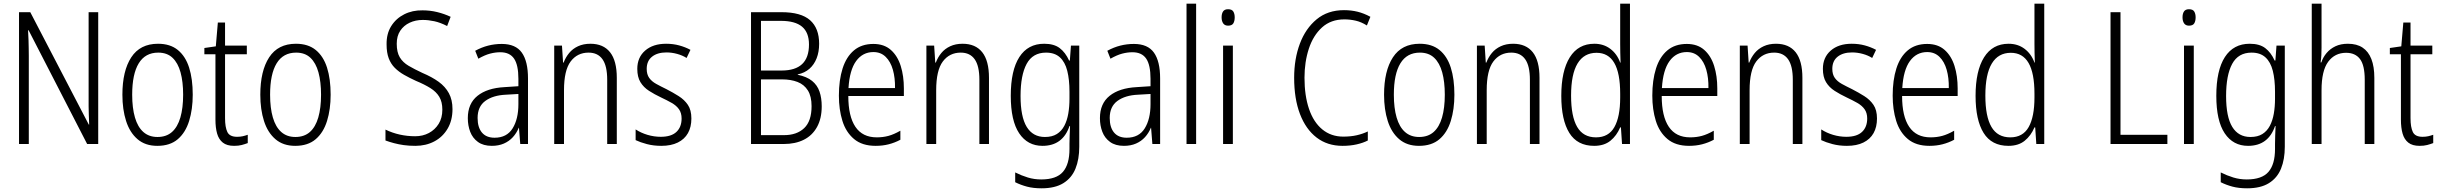

<svg xmlns="http://www.w3.org/2000/svg" viewBox="-20 -780 13220 1040"><path d="M512 0H452L135 -616H132Q134 -587 134.5 -563Q135 -539 135.5 -519Q136 -499 136 -478V0H83V-714H144L461 -105H463Q462 -135 461 -159.5Q460 -184 460 -204.5Q460 -225 460 -243V-714H512Z M1024 -267Q1024 -188 1004.5 -125Q985 -62 943 -26Q901 10 832 10Q767 10 725 -26Q683 -62 663 -124.5Q643 -187 643 -267Q643 -396 691 -469.5Q739 -543 836 -543Q902 -543 943.5 -509Q985 -475 1004.5 -413.5Q1024 -352 1024 -267ZM696 -267Q696 -195 711 -143.5Q726 -92 756.5 -65Q787 -38 833 -38Q881 -38 911.5 -65Q942 -92 957 -143.5Q972 -195 972 -267Q972 -337 958 -388Q944 -439 914.5 -467Q885 -495 837 -495Q767 -495 731.5 -437Q696 -379 696 -267Z M1264 -39Q1281 -39 1294.5 -42Q1308 -45 1322 -50V-5Q1306 1 1289 5.5Q1272 10 1248 10Q1209 10 1187 -7.5Q1165 -25 1156 -56.5Q1147 -88 1147 -132V-486H1087V-520L1149 -529L1160 -658H1199V-533H1317V-486H1199V-140Q1199 -91 1211.5 -65Q1224 -39 1264 -39Z M1771 -267Q1771 -188 1751.5 -125Q1732 -62 1690 -26Q1648 10 1579 10Q1514 10 1472 -26Q1430 -62 1410 -124.5Q1390 -187 1390 -267Q1390 -396 1438 -469.5Q1486 -543 1583 -543Q1649 -543 1690.5 -509Q1732 -475 1751.5 -413.5Q1771 -352 1771 -267ZM1443 -267Q1443 -195 1458 -143.5Q1473 -92 1503.5 -65Q1534 -38 1580 -38Q1628 -38 1658.5 -65Q1689 -92 1704 -143.5Q1719 -195 1719 -267Q1719 -337 1705 -388Q1691 -439 1661.5 -467Q1632 -495 1584 -495Q1514 -495 1478.5 -437Q1443 -379 1443 -267Z M2431 -189Q2431 -128 2404.5 -83Q2378 -38 2332.5 -14Q2287 10 2230 10Q2195 10 2167 6Q2139 2 2114.5 -4.5Q2090 -11 2068 -19V-78Q2105 -60 2145.5 -51Q2186 -42 2229 -42Q2270 -42 2303 -59.5Q2336 -77 2356 -109Q2376 -141 2376 -186Q2376 -228 2359.5 -255.5Q2343 -283 2311 -303Q2279 -323 2233 -342Q2198 -358 2169 -374.5Q2140 -391 2118.5 -412.5Q2097 -434 2085.5 -464.5Q2074 -495 2074 -539Q2073 -597 2099 -638.5Q2125 -680 2169.5 -702.5Q2214 -725 2269 -724Q2310 -724 2348.5 -714.5Q2387 -705 2421 -689L2402 -639Q2365 -658 2332.5 -665Q2300 -672 2270 -672Q2231 -672 2199 -657Q2167 -642 2148 -613.5Q2129 -585 2129 -543Q2129 -497 2145.5 -469.5Q2162 -442 2193.5 -423.5Q2225 -405 2268 -385Q2320 -363 2356 -337Q2392 -311 2411.5 -275Q2431 -239 2431 -189Z M2698 -542Q2773 -542 2806.5 -495Q2840 -448 2840 -355V0H2798L2791 -88H2790Q2778 -59 2758 -37Q2738 -15 2709.5 -2.5Q2681 10 2644 10Q2598 10 2569 -11Q2540 -32 2527 -66Q2514 -100 2514 -140Q2514 -219 2566.5 -261Q2619 -303 2712 -308L2788 -313V-353Q2788 -428 2764.5 -462.5Q2741 -497 2690 -497Q2663 -497 2634.5 -489.5Q2606 -482 2571 -462L2554 -505Q2589 -524 2624.5 -533Q2660 -542 2698 -542ZM2720 -267Q2651 -264 2609 -233.5Q2567 -203 2567 -141Q2567 -90 2590.5 -62Q2614 -34 2659 -34Q2725 -34 2756.5 -84.5Q2788 -135 2788 -216V-271Z M3178 -543Q3248 -543 3284.5 -497Q3321 -451 3321 -358V0H3269V-348Q3269 -423 3243.5 -459Q3218 -495 3168 -495Q3107 -495 3071 -447Q3035 -399 3035 -291V0H2982V-533H3024L3030 -441H3033Q3044 -470 3063 -493Q3082 -516 3111 -529.5Q3140 -543 3178 -543Z M3725 -138Q3725 -92 3706.5 -59Q3688 -26 3651.5 -8Q3615 10 3562 10Q3520 10 3484 0.5Q3448 -9 3423 -21V-79Q3452 -60 3487.5 -49.5Q3523 -39 3559 -39Q3616 -39 3644 -65.5Q3672 -92 3672 -138Q3672 -168 3658 -188Q3644 -208 3618.5 -222.5Q3593 -237 3561 -252Q3525 -269 3495.5 -288Q3466 -307 3449 -335Q3432 -363 3432 -407Q3432 -469 3474.5 -506Q3517 -543 3588 -543Q3626 -543 3659 -534Q3692 -525 3720 -510L3699 -466Q3677 -480 3648 -488Q3619 -496 3590 -496Q3541 -496 3512 -473Q3483 -450 3483 -407Q3483 -377 3496.5 -358Q3510 -339 3534.5 -325.5Q3559 -312 3590 -297Q3625 -279 3656 -259.5Q3687 -240 3706 -212Q3725 -184 3725 -138Z M4213 -714Q4319 -714 4368 -670.5Q4417 -627 4417 -543Q4417 -499 4403.5 -464.5Q4390 -430 4364.5 -407.5Q4339 -385 4301 -377V-375Q4350 -365 4378.5 -342Q4407 -319 4419 -284Q4431 -249 4431 -204Q4431 -138 4405.5 -92Q4380 -46 4334 -23Q4288 0 4226 0H4048V-714ZM4214 -398Q4288 -398 4325 -433Q4362 -468 4362 -539Q4362 -604 4324.5 -635.5Q4287 -667 4210 -667H4102V-398ZM4102 -350V-48H4227Q4296 -48 4336 -86Q4376 -124 4376 -205Q4376 -258 4356 -290Q4336 -322 4300 -336Q4264 -350 4216 -350Z M4711 -542Q4769 -542 4805.5 -509.5Q4842 -477 4859 -422.5Q4876 -368 4876 -301V-260H4575Q4575 -150 4613.5 -93Q4652 -36 4729 -36Q4763 -36 4792.5 -44Q4822 -52 4857 -72V-23Q4827 -7 4794 1.5Q4761 10 4723 10Q4650 10 4606 -27Q4562 -64 4543 -125.5Q4524 -187 4524 -262Q4524 -346 4544 -409Q4564 -472 4605.5 -507Q4647 -542 4711 -542ZM4711 -498Q4653 -498 4617.5 -449.5Q4582 -401 4576 -303H4828Q4829 -358 4816.5 -402Q4804 -446 4777.5 -472Q4751 -498 4711 -498Z M5194 -543Q5264 -543 5300.5 -497Q5337 -451 5337 -358V0H5285V-348Q5285 -423 5259.5 -459Q5234 -495 5184 -495Q5123 -495 5087 -447Q5051 -399 5051 -291V0H4998V-533H5040L5046 -441H5049Q5060 -470 5079 -493Q5098 -516 5127 -529.5Q5156 -543 5194 -543Z M5636 -543Q5689 -543 5720 -519.5Q5751 -496 5771 -452H5775L5781 -533H5826V15Q5826 83 5805.5 133.5Q5785 184 5740 212Q5695 240 5622 240Q5577 240 5543 231Q5509 222 5479 207V154Q5513 171 5547.5 181.5Q5582 192 5620 192Q5702 192 5737.5 151Q5773 110 5773 27V-1Q5773 -25 5774 -46Q5775 -67 5776 -97H5773Q5755 -44 5718.5 -17Q5682 10 5627 10Q5546 10 5500.5 -58Q5455 -126 5455 -261Q5455 -399 5501.5 -471Q5548 -543 5636 -543ZM5646 -495Q5574 -495 5541 -434Q5508 -373 5508 -260Q5508 -147 5541.5 -92.5Q5575 -38 5640 -38Q5679 -38 5704.5 -54Q5730 -70 5745 -98.5Q5760 -127 5766.5 -164.5Q5773 -202 5773 -245V-283Q5773 -349 5761 -396.5Q5749 -444 5721 -469.5Q5693 -495 5646 -495Z M6122 -542Q6197 -542 6230.5 -495Q6264 -448 6264 -355V0H6222L6215 -88H6214Q6202 -59 6182 -37Q6162 -15 6133.5 -2.5Q6105 10 6068 10Q6022 10 5993 -11Q5964 -32 5951 -66Q5938 -100 5938 -140Q5938 -219 5990.5 -261Q6043 -303 6136 -308L6212 -313V-353Q6212 -428 6188.5 -462.5Q6165 -497 6114 -497Q6087 -497 6058.5 -489.5Q6030 -482 5995 -462L5978 -505Q6013 -524 6048.5 -533Q6084 -542 6122 -542ZM6144 -267Q6075 -264 6033 -233.5Q5991 -203 5991 -141Q5991 -90 6014.5 -62Q6038 -34 6083 -34Q6149 -34 6180.5 -84.5Q6212 -135 6212 -216V-271Z M6459 0H6407V-760H6459Z M6658 -533V0H6605V-533ZM6632 -730Q6653 -730 6660.5 -717.5Q6668 -705 6668 -686Q6668 -666 6660.5 -653.5Q6653 -641 6632 -641Q6614 -641 6605.5 -653.5Q6597 -666 6597 -686Q6597 -706 6605 -718Q6613 -730 6632 -730Z M7262 -675Q7189 -675 7141 -631.5Q7093 -588 7069.5 -516Q7046 -444 7046 -359Q7046 -262 7070.5 -190Q7095 -118 7142.5 -79Q7190 -40 7256 -40Q7297 -40 7329.5 -47.5Q7362 -55 7389 -68V-19Q7364 -6 7329 2Q7294 10 7252 10Q7170 10 7111.5 -35Q7053 -80 7021.5 -162.5Q6990 -245 6990 -359Q6990 -461 7021 -543.5Q7052 -626 7112 -675.5Q7172 -725 7260 -725Q7299 -725 7333.5 -716.5Q7368 -708 7403 -689L7384 -642Q7354 -661 7323.5 -668Q7293 -675 7262 -675Z M7858 -267Q7858 -188 7838.5 -125Q7819 -62 7777 -26Q7735 10 7666 10Q7601 10 7559 -26Q7517 -62 7497 -124.5Q7477 -187 7477 -267Q7477 -396 7525 -469.5Q7573 -543 7670 -543Q7736 -543 7777.5 -509Q7819 -475 7838.5 -413.5Q7858 -352 7858 -267ZM7530 -267Q7530 -195 7545 -143.5Q7560 -92 7590.5 -65Q7621 -38 7667 -38Q7715 -38 7745.5 -65Q7776 -92 7791 -143.5Q7806 -195 7806 -267Q7806 -337 7792 -388Q7778 -439 7748.5 -467Q7719 -495 7671 -495Q7601 -495 7565.5 -437Q7530 -379 7530 -267Z M8176 -543Q8246 -543 8282.5 -497Q8319 -451 8319 -358V0H8267V-348Q8267 -423 8241.5 -459Q8216 -495 8166 -495Q8105 -495 8069 -447Q8033 -399 8033 -291V0H7980V-533H8022L8028 -441H8031Q8042 -470 8061 -493Q8080 -516 8109 -529.5Q8138 -543 8176 -543Z M8615 10Q8524 10 8480.5 -60Q8437 -130 8437 -261Q8437 -396 8483 -469.5Q8529 -543 8616 -543Q8666 -543 8702.5 -515.5Q8739 -488 8756 -441H8758Q8757 -472 8756.5 -495Q8756 -518 8756 -542V-760H8809V0H8766L8760 -90H8756Q8737 -45 8703 -17.5Q8669 10 8615 10ZM8625 -36Q8693 -36 8724.5 -91.5Q8756 -147 8756 -252V-272Q8756 -384 8724 -439Q8692 -494 8628 -494Q8560 -494 8525 -436Q8490 -378 8490 -262Q8490 -149 8523 -92.5Q8556 -36 8625 -36Z M9117 -542Q9175 -542 9211.5 -509.5Q9248 -477 9265 -422.5Q9282 -368 9282 -301V-260H8981Q8981 -150 9019.5 -93Q9058 -36 9135 -36Q9169 -36 9198.5 -44Q9228 -52 9263 -72V-23Q9233 -7 9200 1.5Q9167 10 9129 10Q9056 10 9012 -27Q8968 -64 8949 -125.5Q8930 -187 8930 -262Q8930 -346 8950 -409Q8970 -472 9011.5 -507Q9053 -542 9117 -542ZM9117 -498Q9059 -498 9023.5 -449.5Q8988 -401 8982 -303H9234Q9235 -358 9222.5 -402Q9210 -446 9183.5 -472Q9157 -498 9117 -498Z M9600 -543Q9670 -543 9706.5 -497Q9743 -451 9743 -358V0H9691V-348Q9691 -423 9665.5 -459Q9640 -495 9590 -495Q9529 -495 9493 -447Q9457 -399 9457 -291V0H9404V-533H9446L9452 -441H9455Q9466 -470 9485 -493Q9504 -516 9533 -529.5Q9562 -543 9600 -543Z M10147 -138Q10147 -92 10128.5 -59Q10110 -26 10073.5 -8Q10037 10 9984 10Q9942 10 9906 0.5Q9870 -9 9845 -21V-79Q9874 -60 9909.5 -49.5Q9945 -39 9981 -39Q10038 -39 10066 -65.5Q10094 -92 10094 -138Q10094 -168 10080 -188Q10066 -208 10040.5 -222.5Q10015 -237 9983 -252Q9947 -269 9917.5 -288Q9888 -307 9871 -335Q9854 -363 9854 -407Q9854 -469 9896.5 -506Q9939 -543 10010 -543Q10048 -543 10081 -534Q10114 -525 10142 -510L10121 -466Q10099 -480 10070 -488Q10041 -496 10012 -496Q9963 -496 9934 -473Q9905 -450 9905 -407Q9905 -377 9918.5 -358Q9932 -339 9956.5 -325.5Q9981 -312 10012 -297Q10047 -279 10078 -259.5Q10109 -240 10128 -212Q10147 -184 10147 -138Z M10419 -542Q10477 -542 10513.5 -509.5Q10550 -477 10567 -422.5Q10584 -368 10584 -301V-260H10283Q10283 -150 10321.5 -93Q10360 -36 10437 -36Q10471 -36 10500.5 -44Q10530 -52 10565 -72V-23Q10535 -7 10502 1.5Q10469 10 10431 10Q10358 10 10314 -27Q10270 -64 10251 -125.5Q10232 -187 10232 -262Q10232 -346 10252 -409Q10272 -472 10313.5 -507Q10355 -542 10419 -542ZM10419 -498Q10361 -498 10325.5 -449.5Q10290 -401 10284 -303H10536Q10537 -358 10524.5 -402Q10512 -446 10485.5 -472Q10459 -498 10419 -498Z M10859 10Q10768 10 10724.5 -60Q10681 -130 10681 -261Q10681 -396 10727 -469.5Q10773 -543 10860 -543Q10910 -543 10946.5 -515.5Q10983 -488 11000 -441H11002Q11001 -472 11000.5 -495Q11000 -518 11000 -542V-760H11053V0H11010L11004 -90H11000Q10981 -45 10947 -17.5Q10913 10 10859 10ZM10869 -36Q10937 -36 10968.5 -91.5Q11000 -147 11000 -252V-272Q11000 -384 10968 -439Q10936 -494 10872 -494Q10804 -494 10769 -436Q10734 -378 10734 -262Q10734 -149 10767 -92.5Q10800 -36 10869 -36Z M11412 0V-714H11466V-50H11720V0Z M11863 -533V0H11810V-533ZM11837 -730Q11858 -730 11865.5 -717.5Q11873 -705 11873 -686Q11873 -666 11865.5 -653.5Q11858 -641 11837 -641Q11819 -641 11810.5 -653.5Q11802 -666 11802 -686Q11802 -706 11810 -718Q11818 -730 11837 -730Z M12166 -543Q12219 -543 12250 -519.5Q12281 -496 12301 -452H12305L12311 -533H12356V15Q12356 83 12335.5 133.5Q12315 184 12270 212Q12225 240 12152 240Q12107 240 12073 231Q12039 222 12009 207V154Q12043 171 12077.5 181.5Q12112 192 12150 192Q12232 192 12267.5 151Q12303 110 12303 27V-1Q12303 -25 12304 -46Q12305 -67 12306 -97H12303Q12285 -44 12248.5 -17Q12212 10 12157 10Q12076 10 12030.5 -58Q11985 -126 11985 -261Q11985 -399 12031.5 -471Q12078 -543 12166 -543ZM12176 -495Q12104 -495 12071 -434Q12038 -373 12038 -260Q12038 -147 12071.5 -92.5Q12105 -38 12170 -38Q12209 -38 12234.5 -54Q12260 -70 12275 -98.5Q12290 -127 12296.5 -164.5Q12303 -202 12303 -245V-283Q12303 -349 12291 -396.5Q12279 -444 12251 -469.5Q12223 -495 12176 -495Z M12555 -522Q12555 -500 12554 -481Q12553 -462 12550 -442H12554Q12563 -470 12582.5 -493Q12602 -516 12630.5 -529.5Q12659 -543 12698 -543Q12746 -543 12777.5 -522Q12809 -501 12825 -460Q12841 -419 12841 -358V0H12789V-348Q12789 -426 12763.5 -460Q12738 -494 12688 -494Q12627 -494 12591 -445.5Q12555 -397 12555 -291V0H12502V-760H12555Z M13102 -39Q13119 -39 13132.5 -42Q13146 -45 13160 -50V-5Q13144 1 13127 5.5Q13110 10 13086 10Q13047 10 13025 -7.5Q13003 -25 12994 -56.5Q12985 -88 12985 -132V-486H12925V-520L12987 -529L12998 -658H13037V-533H13155V-486H13037V-140Q13037 -91 13049.5 -65Q13062 -39 13102 -39Z"/></svg>

Font: Noto Sans Bengali Condensed Light
Style: Regular
Weight: 300
Width: 3
Designer: Jelle Bosma - Monotype Design Team
Foundry: Monotype Imaging Inc.
Version: Version 2.003